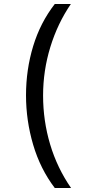

<svg xmlns="http://www.w3.org/2000/svg" viewBox="-20 -812 459 967"><path d="M256 135Q183 39 147 -83Q111 -205 111 -332Q111 -461 147 -579.5Q183 -698 256 -792H337Q270 -694 233.5 -575Q197 -456 197 -331Q197 -204 232.5 -85Q268 34 338 135Z"/></svg>

Font: hexlsinhala05
Style: Book
Weight: 400
Designer: Jelle Bosma - Monotype Design Team
Foundry: Monotype Imaging Inc.
Version: Version 2.003